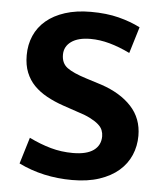

<svg xmlns="http://www.w3.org/2000/svg" viewBox="-49 -685 634 740"><g transform="rotate(5 268.0 -315.0)"><path d="M273 -641Q334 -641 381 -629Q428 -617 465 -598L434 -496Q393 -516 355 -526.5Q317 -537 281 -537Q233 -537 206.5 -518Q180 -499 180 -467Q180 -434 203 -417Q226 -400 277 -384L337 -365Q412 -340 454.5 -294Q497 -248 497 -181Q497 -141 482 -106Q467 -71 437 -45Q407 -19 362 -4Q317 11 257 11Q144 11 50 -35L81 -137Q124 -116 165 -104.5Q206 -93 251 -93Q304 -93 331 -112.5Q358 -132 358 -167Q358 -179 353.5 -190.5Q349 -202 337 -212.5Q325 -223 304.5 -233.5Q284 -244 251 -254L198 -272Q163 -284 134 -300Q105 -316 84.5 -337Q64 -358 52.5 -386.5Q41 -415 41 -453Q41 -494 56 -528.5Q71 -563 100.5 -588Q130 -613 173.5 -627Q217 -641 273 -641Z"/></g></svg>

Font: Mukta
Style: Bold
Weight: 700
Designer: Girish Dalvi and Yashodeep Gholap
Foundry: Ek Type
Version: Version 2.538;PS 1.002;hotconv 16.6.51;makeotf.lib2.5.65220;